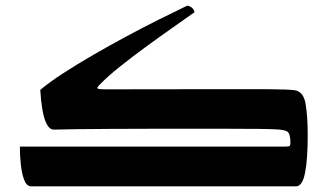

<svg xmlns="http://www.w3.org/2000/svg" viewBox="-20 -657 1160 677"><path d="M90 0Q74 0 65.5 -22Q57 -44 53.5 -76.5Q50 -109 50 -140H983Q997 -140 1000.5 -142Q1004 -144 1004 -153Q1004 -187 992.5 -193.5Q981 -200 950 -201Q935 -202 891.5 -202.5Q848 -203 786 -203Q724 -203 652.5 -203Q581 -203 507.5 -203Q434 -203 367 -202.5Q300 -202 248.5 -201.5Q197 -201 170 -200Q155 -200 145 -219Q135 -238 129.5 -270.5Q124 -303 122 -340Q154 -367 202.5 -398.5Q251 -430 308 -463Q365 -496 424.5 -528Q484 -560 540 -588Q596 -616 640 -637Q649 -636 656.5 -630Q664 -624 666 -614Q632 -590 586.5 -558Q541 -526 492.5 -490.5Q444 -455 401.5 -421Q359 -387 331 -358Q321 -348 324 -345Q327 -342 348 -342Q569 -342 708.5 -342.5Q848 -343 922 -342.5Q996 -342 1018 -339Q1050 -335 1057.5 -291Q1065 -247 1065 -181Q1065 -94 1055.5 -47Q1046 0 1024 0Z"/></svg>

Font: Alkalami
Style: Regular
Weight: 400
Designer: Becca Hirsbrunner Spalinger
Foundry: SIL International
Version: Version 2.000